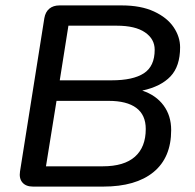

<svg xmlns="http://www.w3.org/2000/svg" viewBox="-20 -690 720 710"><path d="M54 -56 144 -623Q148 -646 162.5 -658Q177 -670 200 -670H430Q501 -670 549.5 -647.5Q598 -625 622 -589.5Q646 -554 646 -515Q646 -445 610.5 -407.5Q575 -370 506 -355Q557 -338 585 -300Q613 -262 613 -209Q613 -107 547.5 -53.5Q482 0 362 0H102Q76 0 63 -15Q50 -30 54 -56ZM519 -213Q519 -265 484 -291Q449 -317 382 -317H189L150 -75H360Q439 -75 479 -110.5Q519 -146 519 -213ZM552 -506Q552 -546 516 -570.5Q480 -595 412 -595H233L201 -393H393Q472 -393 512 -419Q552 -445 552 -506Z"/></svg>

Font: SN Pro
Style: Italic
Weight: 400
Italic angle: -9°
Designer: Tobias Whetton
Foundry: Supernotes
Version: Version 1.003